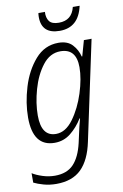

<svg xmlns="http://www.w3.org/2000/svg" viewBox="-103 -785 694 1083"><g transform="rotate(-10 243.5 -243.5)"><path d="M433 -727H394Q376 -653 302 -653Q262 -653 247 -673Q232 -693 234 -727H197Q195 -718 195 -704Q195 -607 299 -607Q407 -607 433 -727ZM93 -158Q93 -228 115 -306Q137 -384 179 -438.5Q221 -493 281 -493Q372 -493 372 -386Q372 -321 346 -239.5Q320 -158 276 -98Q232 -38 177 -38Q93 -38 93 -158ZM346 36 467 -532H423L398 -443H395Q385 -483 357.5 -512.5Q330 -542 278 -542Q199 -542 145 -480Q91 -418 64 -328.5Q37 -239 37 -156Q37 10 161 10Q213 10 253 -22Q293 -54 322 -101H325Q320 -84 313.5 -57Q307 -30 303 -10L293 35Q275 113 237 153Q199 193 130 193Q94 193 59 181.5Q24 170 2 156V210Q24 221 57.5 230.5Q91 240 130 240Q222 240 273.5 189Q325 138 346 36Z"/></g></svg>

Font: Noto Sans UI SemiCondensed Light
Style: Italic
Weight: 300
Width: 4
Designer: Monotype Design Team
Foundry: Monotype Imaging Inc.
Version: 1.001